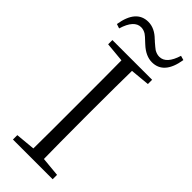

<svg xmlns="http://www.w3.org/2000/svg" viewBox="-297 -958 991 991"><g transform="rotate(45 199.0 -462.0)"><path d="M344 0V-32L238 -42C237 -107 236 -205 236 -335V-391C236 -523 237 -621 238 -685L344 -695V-726H54V-695L161 -685C162 -620 162 -522 162 -391V-335C162 -204 162 -106 161 -42L54 -32V0ZM279 -789C337 -789 373 -830 386 -912L362 -919C345 -864 320 -836 286 -836C273 -836 261 -840 249 -847C242 -852 231 -861 216 -874C212 -878 209 -881 206 -883C179 -910 150 -924 119 -924C61 -924 25 -883 12 -801L36 -793C53 -850 79 -878 112 -878C125 -878 137 -874 148 -867C155 -862 166 -853 179 -840C184 -835 188 -832 191 -829C220 -802 250 -789 279 -789Z"/></g></svg>

Font: AllPunType Light
Style: Regular
Weight: 300
Version: 1.0